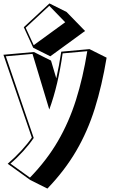

<svg xmlns="http://www.w3.org/2000/svg" viewBox="-35 -858 658 1122"><path d="M159 -579 104 -699 254 -838 354 -788 462 -677 259 -529ZM115 -696 162 -594 346 -728 253 -824ZM10 99Q54 61 91 20.5Q128 -20 151 -54L-15 -538L163 -554L263 -504L294 -400Q303 -440 309.5 -476Q316 -512 323 -556L488 -571L588 -521Q561 -358 519 -224Q477 -90 410 24.5Q343 139 242 244L142 194ZM140 180Q238 79 303 -32.5Q368 -144 409 -274Q450 -404 475 -559L331 -546Q318 -455 299 -373.5Q280 -292 253 -218L155 -543L-1 -529L162 -52Q139 -17 101.5 24.5Q64 66 26 98Z"/></svg>

Font: Rampart One
Style: Regular
Weight: 400
Designer: Fontworks Inc.
Foundry: Fontworks Inc.
Version: Version 1.100